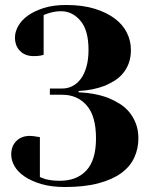

<svg xmlns="http://www.w3.org/2000/svg" viewBox="-20 -735 625 770"><path d="M295 -365Q362 -362 415 -342Q437 -333 459 -319.5Q481 -306 497.5 -286.5Q514 -267 524.5 -240.5Q535 -214 535 -180Q535 -139 518.5 -103Q502 -67 466.5 -41Q431 -15 375 0Q319 15 240 15Q186 15 145.5 3Q105 -9 78 -27.5Q51 -46 38 -69Q25 -92 25 -115Q25 -149 45.5 -169.5Q66 -190 100 -190Q108 -190 114.5 -189Q121 -188 127 -187Q133 -186 140 -185V-25Q149 -21 161 -17Q172 -14 186.5 -12Q201 -10 220 -10Q288 -10 326.5 -51.5Q365 -93 365 -180Q365 -270 327.5 -312.5Q290 -355 230 -355H180V-380H230Q251 -380 270 -389.5Q289 -399 303.5 -418Q318 -437 326.5 -466.5Q335 -496 335 -535Q335 -614 302.5 -652Q270 -690 225 -690Q210 -690 197 -687.5Q184 -685 175 -682Q164 -678 155 -675V-515Q148 -513 142 -512Q136 -511 129.5 -510.5Q123 -510 115 -510Q81 -510 60.5 -530.5Q40 -551 40 -585Q40 -607 53 -630.5Q66 -654 92 -672.5Q118 -691 156 -703Q194 -715 245 -715Q311 -715 359.5 -700Q408 -685 440.5 -660.5Q473 -636 489 -603.5Q505 -571 505 -535Q505 -504 496 -480.5Q487 -457 472 -439.5Q457 -422 438 -410.5Q419 -399 400 -391Q353 -373 295 -370Z"/></svg>

Font: Yeseva One
Style: Regular
Weight: 400
Designer: Jovanny Lemonad
Foundry: Jovanny Lemonad
Version: Version 2.001; ttfautohint (v0.91) -l 8 -r 50 -G 200 -x 0 -w